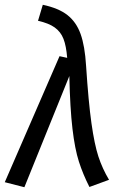

<svg xmlns="http://www.w3.org/2000/svg" viewBox="-38 -771 497 803"><path d="M322 -496Q332 -344 344.5 -255.5Q357 -167 373.5 -116.5Q390 -66 418 -19L336 11Q309 -42 292 -95Q275 -148 265 -233Q255 -318 252 -453L64 12L-18 -9L211 -536L243 -529Q239 -579 227.5 -608.5Q216 -638 191 -656Q166 -674 121 -684L141 -751Q207 -737 244 -708Q281 -679 299 -629Q317 -579 322 -496Z"/></svg>

Font: Fira Sans Condensed
Style: Italic
Weight: 400
Width: 3
Italic angle: -8°
Designer: bBox Type GmbH & Carrois Corporate GbR & Edenspiekermann AG
Foundry: bBox Type GmbH & Carrois Corporate GbR & Edenspiekermann AG
Version: Version 4.301